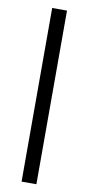

<svg xmlns="http://www.w3.org/2000/svg" viewBox="-93 -757 411 893"><g transform="rotate(10 113.0 -310.0)"><path d="M78 100V-720H148V100Z"/></g></svg>

Font: DM Sans Light
Style: Regular
Weight: 300
Designer: Colophon Foundry, Jonny Pinhorn
Foundry: Colophon Foundry
Version: Version 4.004; ttfautohint (v1.8.4.7-5d5b)